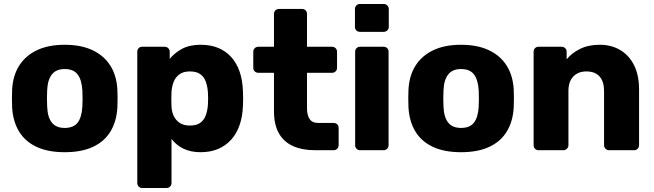

<svg xmlns="http://www.w3.org/2000/svg" viewBox="-20 -755 3286 965"><path d="M305 10Q221 10 163.5 -17Q106 -44 75.5 -94.5Q45 -145 41 -215Q40 -235 40 -260.5Q40 -286 41 -305Q45 -376 77 -426Q109 -476 166.5 -503Q224 -530 305 -530Q387 -530 444.5 -503Q502 -476 534 -426Q566 -376 570 -305Q571 -286 571 -260.5Q571 -235 570 -215Q566 -145 535.5 -94.5Q505 -44 447.5 -17Q390 10 305 10ZM305 -112Q350 -112 370.5 -139Q391 -166 394 -220Q395 -235 395 -260Q395 -285 394 -300Q391 -353 370.5 -380.5Q350 -408 305 -408Q262 -408 240.5 -380.5Q219 -353 217 -300Q216 -285 216 -260Q216 -235 217 -220Q219 -166 240.5 -139Q262 -112 305 -112Z M695 190Q684 190 677 182.5Q670 175 670 165V-495Q670 -506 677 -513Q684 -520 695 -520H808Q818 -520 825.5 -513Q833 -506 833 -495V-459Q857 -489 895 -509.5Q933 -530 988 -530Q1038 -530 1076 -514.5Q1114 -499 1141.5 -469Q1169 -439 1184 -396Q1199 -353 1201 -297Q1202 -277 1202 -260Q1202 -243 1201 -223Q1199 -169 1184 -126Q1169 -83 1142 -53Q1115 -23 1076.5 -6.5Q1038 10 988 10Q939 10 902.5 -7.5Q866 -25 842 -57V165Q842 175 835 182.5Q828 190 817 190ZM934 -124Q968 -124 987 -138Q1006 -152 1014.5 -176Q1023 -200 1025 -229Q1027 -260 1025 -291Q1023 -320 1014.5 -344Q1006 -368 987 -382Q968 -396 934 -396Q902 -396 882 -381.5Q862 -367 853 -344Q844 -321 842 -294Q841 -275 841 -257Q841 -239 842 -219Q843 -194 853 -172.5Q863 -151 883 -137.5Q903 -124 934 -124Z M1564 0Q1500 0 1453.5 -20.5Q1407 -41 1382 -84.5Q1357 -128 1357 -197V-389H1279Q1268 -389 1260.5 -396Q1253 -403 1253 -414V-495Q1253 -506 1260.5 -513Q1268 -520 1279 -520H1357V-685Q1357 -696 1364.5 -703Q1372 -710 1382 -710H1498Q1509 -710 1516 -703Q1523 -696 1523 -685V-520H1648Q1659 -520 1666.5 -513Q1674 -506 1674 -495V-414Q1674 -403 1666.5 -396Q1659 -389 1648 -389H1523V-211Q1523 -177 1536 -157Q1549 -137 1580 -137H1657Q1668 -137 1675 -130Q1682 -123 1682 -112V-25Q1682 -15 1675 -7.5Q1668 0 1657 0Z M1790 0Q1779 0 1772 -7.5Q1765 -15 1765 -25V-495Q1765 -506 1772 -513Q1779 -520 1790 -520H1908Q1919 -520 1926 -513Q1933 -506 1933 -495V-25Q1933 -15 1926 -7.5Q1919 0 1908 0ZM1789 -595Q1778 -595 1771 -602Q1764 -609 1764 -620V-710Q1764 -720 1771 -727.5Q1778 -735 1789 -735H1909Q1919 -735 1926.5 -727.5Q1934 -720 1934 -710V-620Q1934 -609 1926.5 -602Q1919 -595 1909 -595Z M2297 10Q2213 10 2155.5 -17Q2098 -44 2067.5 -94.5Q2037 -145 2033 -215Q2032 -235 2032 -260.5Q2032 -286 2033 -305Q2037 -376 2069 -426Q2101 -476 2158.5 -503Q2216 -530 2297 -530Q2379 -530 2436.5 -503Q2494 -476 2526 -426Q2558 -376 2562 -305Q2563 -286 2563 -260.5Q2563 -235 2562 -215Q2558 -145 2527.5 -94.5Q2497 -44 2439.5 -17Q2382 10 2297 10ZM2297 -112Q2342 -112 2362.5 -139Q2383 -166 2386 -220Q2387 -235 2387 -260Q2387 -285 2386 -300Q2383 -353 2362.5 -380.5Q2342 -408 2297 -408Q2254 -408 2232.5 -380.5Q2211 -353 2209 -300Q2208 -285 2208 -260Q2208 -235 2209 -220Q2211 -166 2232.5 -139Q2254 -112 2297 -112Z M2687 0Q2676 0 2669 -7.5Q2662 -15 2662 -25V-495Q2662 -506 2669 -513Q2676 -520 2687 -520H2802Q2813 -520 2820.5 -513Q2828 -506 2828 -495V-457Q2853 -488 2895 -509Q2937 -530 2994 -530Q3052 -530 3096.5 -504Q3141 -478 3166.5 -428Q3192 -378 3192 -304V-25Q3192 -15 3185 -7.5Q3178 0 3167 0H3041Q3031 0 3023.5 -7.5Q3016 -15 3016 -25V-298Q3016 -345 2993.5 -370.5Q2971 -396 2927 -396Q2886 -396 2861.5 -370.5Q2837 -345 2837 -298V-25Q2837 -15 2829.5 -7.5Q2822 0 2812 0Z"/></svg>

Font: Rubik Light
Style: Bold
Weight: 700
Version: Version 2.104